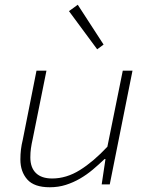

<svg xmlns="http://www.w3.org/2000/svg" viewBox="-20 -778 640 810"><path d="M190 12Q124 12 95 -21Q66 -54 66 -105Q66 -128 68.5 -148Q71 -168 76 -188L134 -480H176L118 -192Q113 -170 110.5 -152Q108 -134 108 -114Q108 -71 131.5 -48Q155 -25 200 -25Q260 -25 317 -60.5Q374 -96 433 -159L498 -480H539L443 0H409L425 -107H421Q397 -84 371.5 -62.5Q346 -41 317.5 -24.5Q289 -8 257.5 2Q226 12 190 12ZM390 -570 271 -731 308 -758 417 -590Z"/></svg>

Font: Source Code Pro Light
Style: Italic
Weight: 300
Italic angle: -11°
Monospace: yes
Designer: Paul D. Hunt, Teo Tuominen
Foundry: Adobe Systems Incorporated
Version: Version 1.050;PS 1.000;hotconv 16.6.51;makeotf.lib2.5.65220